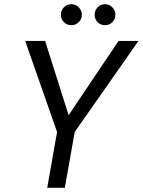

<svg xmlns="http://www.w3.org/2000/svg" viewBox="-20 -895 680 915"><path d="M205 0 252 -266 100 -700H195L307 -346L545 -700H640L336 -266L289 0ZM320 -775Q299 -775 284.5 -789.5Q270 -804 270 -825Q270 -845 284.5 -860Q299 -875 320 -875Q341 -875 355.5 -860Q370 -845 370 -825Q370 -804 355.5 -789.5Q341 -775 320 -775ZM481 -775Q459 -775 445 -789.5Q431 -804 431 -825Q431 -845 445 -860Q459 -875 481 -875Q501 -875 515.5 -860Q530 -845 530 -825Q530 -804 515.5 -789.5Q501 -775 481 -775Z"/></svg>

Font: DM Sans 20pt
Style: Italic
Weight: 400
Italic angle: -10°
Version: Version 4.004;gftools[0.9.30]